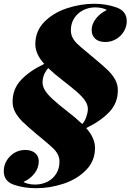

<svg xmlns="http://www.w3.org/2000/svg" viewBox="-32 -802 687 1010"><path d="M529.8 -749Q525.4 -753.4 507.8 -758.3Q490.2 -763.2 469.2 -763.2Q434.6 -763.2 405.3 -748.3Q376 -733.4 358.4 -706.1Q340.8 -678.7 340.8 -643.1Q340.8 -621.1 349.9 -603.8Q358.9 -586.4 375 -571Q391.1 -555.7 423.8 -528.8L450.2 -506.8L463.4 -495.6Q510.7 -456.5 534.9 -433.1Q559.1 -409.7 573.5 -383.8Q587.9 -357.9 587.9 -327.1Q587.9 -259.3 542 -211.7Q496.1 -164.1 421.4 -128.4Q467.8 -76.2 467.8 -23.9Q467.8 44.9 420.4 93Q373 141.1 301.5 164.6Q230 188 158.2 188Q93.8 188 40.8 169.7Q-12.2 151.4 -12.2 98.1Q-12.2 69.3 2.7 43.7Q17.6 18.1 43.2 2.4Q68.8 -13.2 100.1 -13.2Q133.8 -13.2 152.8 3.2Q171.9 19.5 171.9 45.9Q171.9 81.5 149.4 110.4Q127 139.2 91.8 154.8Q96.7 159.7 114.3 164.3Q131.8 168.9 152.8 168.9Q187.5 168.9 216.8 154.3Q246.1 139.6 263.4 112.3Q280.8 85 280.8 48.8Q280.8 26.9 271.7 9.8Q262.7 -7.3 246.8 -22.5Q231 -37.6 197.8 -65.4L171.9 -86.9L157.7 -98.6Q110.8 -138.2 86.9 -161.6Q63 -185.1 48.6 -210.9Q34.2 -236.8 34.2 -267.1Q34.2 -335 79.8 -382.6Q125.5 -430.2 200.7 -465.8Q153.8 -517.6 153.8 -569.8Q153.8 -638.7 201.2 -686.8Q248.5 -734.9 320.3 -758.5Q392.1 -782.2 463.9 -782.2Q526.4 -782.2 580.6 -762.9Q634.8 -743.7 634.8 -690.9Q634.8 -662.1 619.6 -636.7Q604.5 -611.3 578.6 -596.2Q552.7 -581.1 522 -581.1Q487.3 -581.1 468.8 -598.4Q450.2 -615.7 450.2 -644Q450.2 -676.3 473.4 -705.1Q496.6 -733.9 529.8 -749ZM430.2 -228.5Q430.2 -249 417.5 -269.3Q404.8 -289.6 377 -314.7Q349.1 -339.8 296.9 -379.9Q250.5 -416 221.7 -443.8Q191.9 -409.2 191.9 -369.1Q191.9 -348.1 204.1 -327.6Q216.3 -307.1 244.9 -280.5Q273.4 -253.9 325.2 -213.9Q368.2 -180.7 400.9 -149.4Q418.5 -168.9 426.8 -204.1Q430.2 -216.3 430.2 -228.5Z"/></svg>

Font: TypoPRO Playfair Display
Style: Italic
Weight: 900
Italic angle: -14°
Designer: Claus Eggers Sørensen
Foundry: Claus Eggers Sørensen
Version: Version 1.004;PS 001.004;hotconv 1.0.70;makeotf.lib2.5.58329